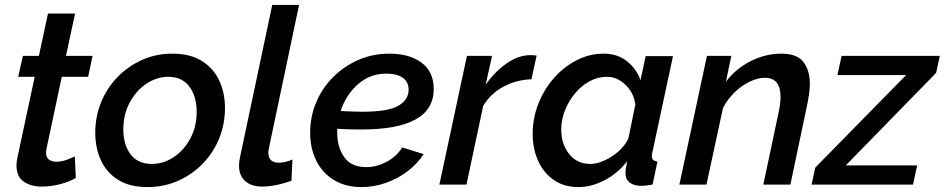

<svg xmlns="http://www.w3.org/2000/svg" viewBox="-20 -750 3838 780"><path d="M47 -78Q47 -94 51 -111L121 -438H54L73 -523H138L175 -695H285L248 -523H356L338 -438H231L169 -146Q168 -142 167.5 -138Q167 -134 167 -131Q167 -111 178.5 -102Q190 -93 208 -93Q230 -93 251.5 -101Q273 -109 284 -114L288 -27Q265 -13 227 -2.5Q189 8 148 8Q105 8 76 -12.5Q47 -33 47 -78Z M579 10Q506 10 459 -20Q412 -50 389.5 -100Q367 -150 367 -211Q367 -276 390.5 -334Q414 -392 457 -436.5Q500 -481 557 -506.5Q614 -532 680 -532Q753 -532 800.5 -502Q848 -472 871 -422Q894 -372 894 -311Q894 -246 870.5 -188Q847 -130 804 -85.5Q761 -41 703.5 -15.5Q646 10 579 10ZM597 -84Q644 -84 685.5 -111.5Q727 -139 753 -187Q779 -235 779 -296Q779 -358 749.5 -398Q720 -438 663 -438Q617 -438 575 -410Q533 -382 507 -333.5Q481 -285 481 -225Q481 -162 510.5 -123Q540 -84 597 -84Z M1046 8Q1001 8 976 -14.5Q951 -37 951 -77Q951 -85 952 -93.5Q953 -102 955 -111L1086 -730H1195L1073 -151Q1072 -146 1071 -141Q1070 -136 1070 -131Q1070 -89 1113 -89Q1138 -89 1168 -102L1164 -16Q1139 -6 1105.5 1Q1072 8 1046 8Z M1449 10Q1383 10 1336 -19Q1289 -48 1264.5 -98Q1240 -148 1240 -211Q1240 -275 1264 -333Q1288 -391 1332 -435.5Q1376 -480 1434.5 -506Q1493 -532 1562 -532Q1643 -532 1692.5 -495.5Q1742 -459 1742 -388Q1742 -224 1449 -224Q1429 -224 1404 -224.5Q1379 -225 1350 -227Q1350 -218 1350 -209Q1350 -152 1378.5 -111.5Q1407 -71 1468 -71Q1510 -71 1550.5 -92.5Q1591 -114 1614 -151L1701 -124Q1676 -85 1636 -54.5Q1596 -24 1547.5 -7Q1499 10 1449 10ZM1550 -451Q1483 -451 1434 -407.5Q1385 -364 1364 -299Q1389 -298 1410.5 -297Q1432 -296 1451 -296Q1557 -296 1598.5 -320.5Q1640 -345 1640 -385Q1640 -418 1615.5 -434.5Q1591 -451 1550 -451Z M1877 -523H1979L1953 -406Q1991 -460 2039 -493Q2087 -526 2134 -526Q2144 -526 2149.5 -525.5Q2155 -525 2160 -524L2139 -428Q2079 -426 2026.5 -398.5Q1974 -371 1943 -320L1875 0H1765Z M2330 10Q2271 10 2229.5 -19Q2188 -48 2166 -97Q2144 -146 2144 -206Q2144 -270 2167 -328.5Q2190 -387 2230.5 -433Q2271 -479 2323 -505.5Q2375 -532 2432 -532Q2489 -532 2527.5 -501Q2566 -470 2582 -424L2603 -522H2714L2630 -130Q2629 -125 2628.5 -121.5Q2628 -118 2628 -115Q2628 -96 2651 -94L2631 0Q2617 2 2606 3.5Q2595 5 2586 5Q2555 5 2538 -8.5Q2521 -22 2521 -47Q2521 -62 2528 -95Q2489 -45 2435.5 -17.5Q2382 10 2330 10ZM2378 -84Q2404 -84 2434.5 -97.5Q2465 -111 2492 -134.5Q2519 -158 2533 -188L2561 -325Q2555 -373 2521 -405.5Q2487 -438 2446 -438Q2408 -438 2374.5 -419.5Q2341 -401 2315.5 -370Q2290 -339 2275 -301Q2260 -263 2260 -224Q2260 -165 2292 -124.5Q2324 -84 2378 -84Z M2852 -523H2951L2929 -418Q2968 -470 3028.5 -501Q3089 -532 3154 -532Q3219 -532 3244.5 -497.5Q3270 -463 3270 -410Q3270 -389 3266.5 -366Q3263 -343 3258 -319L3191 0H3081L3143 -293Q3151 -330 3151 -357Q3151 -434 3087 -434Q3058 -434 3025 -418Q2992 -402 2963.5 -374Q2935 -346 2917 -311L2850 0H2740Z M3292 -69 3661 -445H3382L3399 -523H3798L3783 -454L3416 -78H3706L3689 0H3277Z"/></svg>

Font: Raleway SemiBold
Style: Italic
Weight: 600
Italic angle: -12°
Designer: Matt McInerney, Pablo Impallari, Rodrigo Fuenzalida
Foundry: Matt McInerney, Pablo Impallari, Rodrigo Fuenzalida
Version: Version 4.026